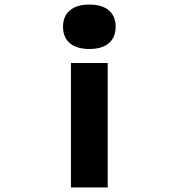

<svg xmlns="http://www.w3.org/2000/svg" viewBox="-20 -644 790 849"><path d="M293.7 184.9V-365.4H456.3V184.9ZM491.3 -525.8Q491.3 -478.3 461.2 -452.8Q431.1 -427.4 375.3 -427.4Q319.5 -427.4 289.1 -452.8Q258.7 -478.3 258.7 -525.8Q258.7 -572.8 289.1 -598.3Q319.4 -623.8 375 -623.8Q431.1 -623.8 461.2 -598.3Q491.3 -572.8 491.3 -525.8Z"/></svg>

Font: Martian Mono Custom sWd Rg
Style: Regular
Weight: 400
Width: 6
Monospace: yes
Designer: Alex Havermale
Foundry: Evil Martians
Version: Version 1.000